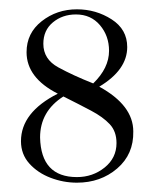

<svg xmlns="http://www.w3.org/2000/svg" viewBox="-20 -390 331 412"><path d="M145 2Q116 2 88.5 -8.5Q61 -19 43 -39Q25 -59 25 -87Q25 -149 104 -189Q37 -223 37 -278Q37 -319 69.5 -344.5Q102 -370 145 -370Q186 -370 219.5 -348.5Q253 -327 253 -289Q253 -240 193 -204Q266 -164 266 -108Q267 -59 231.5 -28.5Q196 2 145 2ZM180 -211Q214 -244 214 -281Q214 -313 194.5 -336Q175 -359 143 -359Q114 -359 93.5 -342Q73 -325 73 -296Q73 -263 105 -245.5Q137 -228 180 -211ZM145 -10Q179 -10 204.5 -30.5Q230 -51 230 -83Q230 -108 215.5 -123.5Q201 -139 175.5 -152.5Q150 -166 116 -183Q66 -151 66 -95Q68 -10 145 -10Z"/></svg>

Font: Updock
Style: Regular
Weight: 400
Designer: Robert E. Leuschke
Foundry: Robert E. Leuschke
Version: Version 1.010; ttfautohint (v1.8.4.7-5d5b)